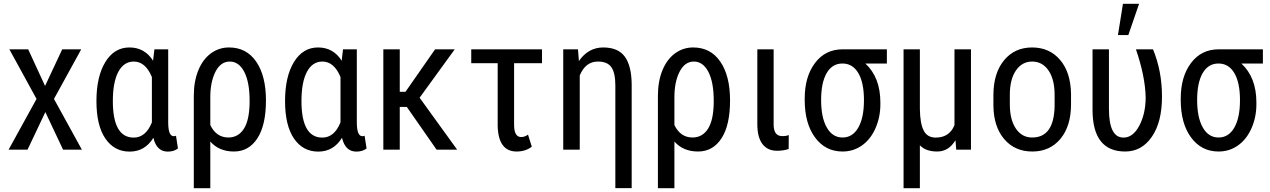

<svg xmlns="http://www.w3.org/2000/svg" viewBox="-20 -788 6686 1011"><path d="M217.3 -335.4 307.6 -528.3H407.7L264.2 -267.1L411.1 0H312L218.8 -197.8L125 0H25.4L172.4 -267.1L29.3 -528.3H128.4Z M574.2 -255.9Q574.2 -63.5 684.1 -63.5Q747.6 -63.5 779.8 -143.6V-382.3Q746.1 -463.9 684.6 -463.9Q631.8 -463.9 603 -409.7Q574.2 -355.5 574.2 -255.9ZM865.7 -528.3V-141.1Q866.2 -70.8 895 -70.8Q901.9 -70.8 906.7 -73.2L917 -6.3Q896 10.3 863.3 10.3Q804.7 10.3 787.6 -62.5Q743.2 10.3 662.6 10.3Q582 10.3 534.9 -58.3Q487.8 -127 487.8 -255.9Q487.8 -384.8 534.7 -461.4Q581.5 -538.1 661.6 -538.1Q741.7 -538.1 786.1 -468.3L793 -528.3Z M1182.6 -64Q1235.4 -64 1264.9 -111.1Q1294.4 -158.2 1294.4 -256.8Q1294.4 -355.5 1266.1 -409.7Q1237.8 -463.9 1189.9 -463.9Q1142.1 -463.9 1114.7 -410.6Q1087.4 -357.4 1087.4 -275.9V-129.4Q1119.1 -64 1182.6 -64ZM1186 -538.1Q1277.8 -538.1 1329.1 -463.4Q1380.4 -388.7 1380.4 -258.8Q1380.4 -128.9 1335.2 -59.6Q1290 9.8 1211.9 9.8Q1133.8 9.8 1087.4 -42.5V203.1H1000.5V-283.7Q1000.5 -359.9 1024.2 -417.7Q1047.9 -475.6 1090.3 -506.8Q1132.8 -538.1 1186 -538.1Z M1567.4 -255.9Q1567.4 -63.5 1677.2 -63.5Q1740.7 -63.5 1772.9 -143.6V-382.3Q1739.3 -463.9 1677.7 -463.9Q1625 -463.9 1596.2 -409.7Q1567.4 -355.5 1567.4 -255.9ZM1858.9 -528.3V-141.1Q1859.4 -70.8 1888.2 -70.8Q1895 -70.8 1899.9 -73.2L1910.2 -6.3Q1889.2 10.3 1856.4 10.3Q1797.9 10.3 1780.8 -62.5Q1736.3 10.3 1655.8 10.3Q1575.2 10.3 1528.1 -58.3Q1481 -127 1481 -255.9Q1481 -384.8 1527.8 -461.4Q1574.7 -538.1 1654.8 -538.1Q1734.9 -538.1 1779.3 -468.3L1786.1 -528.3Z M2085 -225.1V0H1998.5V-528.3H2085V-304.7H2115.2L2271 -528.3H2374.5L2189.5 -273.4L2387.2 0H2278.8L2122.1 -225.1Z M2834 -455.1H2687V-131.3Q2687 -66.4 2724.1 -66.4Q2743.2 -66.4 2760.3 -79.1L2780.3 -15.6Q2747.1 9.8 2700.2 9.8Q2603.5 9.8 2600.6 -126.5V-455.1H2461.4V-528.3H2834Z M3306.2 -344.2V202.6H3220.2V-337.4Q3220.2 -403.8 3199.5 -433.8Q3178.7 -463.9 3128.4 -463.9Q3063 -463.9 3032.7 -390.6V0H2945.8V-528.3H3023.4L3028.3 -466.8Q3078.1 -538.1 3156.2 -538.1Q3234.4 -538.1 3269.8 -490Q3305.2 -441.9 3306.2 -344.2Z M3626.5 -64Q3679.2 -64 3708.7 -111.1Q3738.3 -158.2 3738.3 -256.8Q3738.3 -355.5 3710 -409.7Q3681.6 -463.9 3633.8 -463.9Q3585.9 -463.9 3558.6 -410.6Q3531.2 -357.4 3531.2 -275.9V-129.4Q3563 -64 3626.5 -64ZM3629.9 -538.1Q3721.7 -538.1 3772.9 -463.4Q3824.2 -388.7 3824.2 -258.8Q3824.2 -128.9 3779.1 -59.6Q3733.9 9.8 3655.8 9.8Q3577.6 9.8 3531.2 -42.5V203.1H3444.3V-283.7Q3444.3 -359.9 3468 -417.7Q3491.7 -475.6 3534.2 -506.8Q3576.7 -538.1 3629.9 -538.1Z M4053.7 -528.3V-128.4Q4055.2 -71.3 4099.1 -71.3Q4121.6 -71.3 4133.3 -77.1L4132.8 -3.4Q4105 5.9 4071.8 5.9Q4021.5 5.9 3994.6 -29.8Q3967.8 -65.4 3967.8 -134.3V-528.3Z M4333 -403.3Q4303.7 -353 4303.7 -261.2Q4303.7 -169.4 4333.5 -116.7Q4363.3 -64 4416.5 -64Q4469.7 -64 4499.5 -116.2Q4529.3 -168.5 4529.3 -260.7Q4529.3 -353 4499.5 -403.3Q4469.7 -453.6 4416 -453.6Q4362.3 -453.6 4333 -403.3ZM4649.9 -453.6H4536.6Q4615.7 -380.4 4615.7 -248.5V-239.7Q4615.7 -171.4 4590.1 -113Q4564.5 -54.7 4519.3 -22.5Q4474.1 9.8 4416.5 9.8Q4326.2 9.8 4271.7 -64.2Q4217.3 -138.2 4217.3 -261.7V-269Q4217.3 -384.3 4271.5 -456.3Q4325.7 -528.3 4417 -528.3H4649.9Z M4823.7 -528.3V-214.8Q4824.7 -137.7 4843.8 -100.6Q4862.8 -63.5 4907.2 -63.5Q4979 -63.5 5005.9 -128.9V-528.3H5092.8V0H5015.1L5011.2 -49.8Q4975.6 9.8 4915 9.8Q4854.5 9.8 4823.7 -22.9V203.1H4737.8V-528.3Z M5297.4 -238.8Q5297.4 -157.2 5329.6 -110.4Q5361.8 -63.5 5415.5 -64Q5529.8 -64 5533.2 -229V-288.6Q5533.2 -370.1 5501 -417Q5468.8 -463.9 5415 -463.9Q5361.8 -463.9 5329.6 -417Q5297.4 -370.1 5297.4 -289.1ZM5210.9 -288.6Q5211.4 -403.3 5267.1 -470.7Q5322.8 -538.1 5414.6 -538.1Q5506.3 -538.1 5562 -472.7Q5617.7 -407.2 5619.6 -294.4V-238.8Q5619.6 -124 5564 -57.1Q5508.3 9.8 5416 9.8Q5323.7 9.8 5268.1 -55.2Q5212.4 -120.1 5210.9 -231Z M5819.3 -528.3V-214.4Q5819.3 -63.5 5896 -63.5Q5945.8 -63.5 5979 -126Q6012.2 -188.5 6012.7 -274.4Q6010.3 -386.2 5961.4 -528.3H6051.3Q6098.6 -414.1 6098.6 -279.3Q6098.6 -144.5 6044.9 -67.4Q5991.7 9.8 5904.8 9.8Q5734.4 9.8 5732.9 -206.1V-528.3ZM5893.1 -768.1H5978L5921.4 -603.5H5866.7Z M6313 -403.3Q6283.7 -353 6283.7 -261.2Q6283.7 -169.4 6313.5 -116.7Q6343.3 -64 6396.5 -64Q6449.7 -64 6479.5 -116.2Q6509.3 -168.5 6509.3 -260.7Q6509.3 -353 6479.5 -403.3Q6449.7 -453.6 6396 -453.6Q6342.3 -453.6 6313 -403.3ZM6629.9 -453.6H6516.6Q6595.7 -380.4 6595.7 -248.5V-239.7Q6595.7 -171.4 6570.1 -113Q6544.4 -54.7 6499.3 -22.5Q6454.1 9.8 6396.5 9.8Q6306.2 9.8 6251.7 -64.2Q6197.3 -138.2 6197.3 -261.7V-269Q6197.3 -384.3 6251.5 -456.3Q6305.7 -528.3 6397 -528.3H6629.9Z"/></svg>

Font: RobotoCondensed-Regular
Style: Regular
Weight: 400
Designer: Google
Version: Version 2.001201; 2014